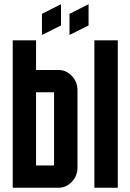

<svg xmlns="http://www.w3.org/2000/svg" viewBox="-20 -885 615 905"><path d="M307.6 -819.8 397.5 -865.2V-765.1L307.6 -720.2ZM177.7 -819.8 267.6 -865.2V-765.1L177.7 -720.2ZM424.8 0V-694.8H535.2V0ZM149.9 -450.2V-105H234.9V-450.2ZM254.9 -555.2Q292 -555.2 318.4 -527.3Q345.2 -499 345.2 -460V-95.2Q345.2 -56.2 318.4 -27.8Q292 0 254.9 0H40V-694.8H149.9V-555.2Z"/></svg>

Font: Horta
Style: Regular
Weight: 600
Width: 3
Version: Version 0.11